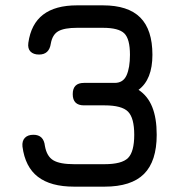

<svg xmlns="http://www.w3.org/2000/svg" viewBox="-20 -698 694 718"><path d="M257 0Q169.5 0 121.8 -36.8Q74 -73.5 64 -150Q62 -171 73 -182.5Q84 -194 105 -194Q143.5 -194 148 -152Q155 -113 179.5 -98.5Q204 -84 257 -84H371Q435.5 -84 458.8 -107.2Q482 -130.5 482 -194Q482 -257 458.8 -280.5Q435.5 -304 371 -304H294Q252 -304 252 -346Q252 -388 294 -388H409Q440.5 -388 453.2 -416.2Q466 -444.5 466 -493Q466 -552.5 444.8 -573.2Q423.5 -594 365 -594H268Q221 -594 198.5 -581.5Q176 -569 170 -535Q164 -494 126 -494Q105 -494 94 -505.2Q83 -516.5 86 -538Q96 -608.5 141.2 -643.2Q186.5 -678 268 -678H365Q459 -678 504.5 -632.5Q550 -587 550 -493Q550 -400.5 498 -362Q532.5 -339.5 549.2 -298Q566 -256.5 566 -194Q566 -95 518.5 -47.5Q471 0 371 0Z"/></svg>

Font: Jura Light
Style: Bold
Weight: 700
Version: Version 5.104